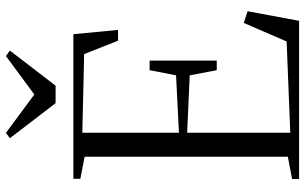

<svg xmlns="http://www.w3.org/2000/svg" viewBox="-206 -798 1005 632"><g transform="rotate(-90 296.0 -482.5)"><path d="M95.5 -37V-706L23 -720V-743H499L513 -596H477.5L433.5 -707.5L174.5 -713.5V-395.5L363.5 -405L380.5 -492H412V-271H380.5L363.5 -360L174.5 -368.5V-29L475 -41L536 -182L574.5 -169.5L543 0H22V-23ZM272 -801.5 156.5 -952 174 -965 300.5 -871.5 427 -965 445 -952 329.5 -801.5Z"/></g></svg>

Font: Merriweather 120pt Light
Style: Regular
Weight: 300
Version: Version 2.100